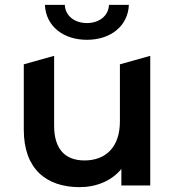

<svg xmlns="http://www.w3.org/2000/svg" viewBox="-20 -764 721 791"><path d="M338 -600C434 -600 507 -655 511 -744H429C427 -698 388 -669 338 -669C288 -669 249 -698 247 -744H165C169 -655 242 -600 338 -600ZM599 -534 474 -499V-264C474 -157 415 -103 328 -103C249 -103 203 -149 203 -246V-534L78 -499V-229C78 -68 171 7 308 7C377 7 440 -19 480 -68V0H599Z"/></svg>

Font: Talent
Style: Bold
Weight: 600
Designer: Mike Powis
Version: Version 1.001;hotconv 1.0.109;makeotfexe 2.5.65596